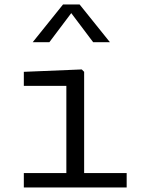

<svg xmlns="http://www.w3.org/2000/svg" viewBox="-20 -822 660 842"><path d="M84.5 0H535.5V-63H349V-507L338.5 -517.5L84.5 -507V-445.5H271V-63H84.5ZM123.5 -637H196.5L292.5 -764.5L388.5 -637H462L329 -802.5H256.5Z"/></svg>

Font: Monaspace Neon Light
Style: Regular
Weight: 300
Designer: Riley Cran & the Lettermatic Team
Foundry: Lettermatic
Version: Version 1.200 (Monaspace Neon)